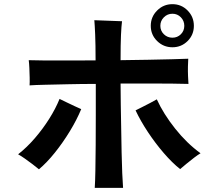

<svg xmlns="http://www.w3.org/2000/svg" viewBox="-20 -879 1040 922"><path d="M435 23Q437 -6 438 -60Q439 -114 439.5 -183Q440 -252 440 -328Q440 -404 440 -476Q371 -476 308.5 -474.5Q246 -473 197.5 -472Q149 -471 122 -469Q123 -484 122.5 -506.5Q122 -529 121 -552Q120 -575 118 -590Q151 -589 201 -588.5Q251 -588 312.5 -588.5Q374 -589 439 -589Q439 -666 437 -713Q435 -760 433 -782Q459 -781 498.5 -779.5Q538 -778 566 -777Q563 -755 561 -711Q559 -667 559 -590Q628 -591 691 -592Q754 -593 804.5 -594.5Q855 -596 884 -597Q883 -583 882.5 -559.5Q882 -536 883 -513Q884 -490 885 -476Q855 -477 804.5 -477.5Q754 -478 691 -478Q628 -478 559 -478Q559 -432 560 -375.5Q561 -319 562 -260.5Q563 -202 564 -147Q565 -92 567 -47.5Q569 -3 571 23ZM845 -67Q807 -97 766.5 -144Q726 -191 690.5 -244.5Q655 -298 631 -349Q643 -355 662 -364.5Q681 -374 701 -384.5Q721 -395 733 -402Q765 -332 821 -261.5Q877 -191 943 -143Q931 -136 912.5 -122Q894 -108 876 -93Q858 -78 845 -67ZM167 -66Q154 -77 135.5 -91Q117 -105 98.5 -118Q80 -131 67 -138Q109 -171 147 -215Q185 -259 216 -308Q247 -357 266 -404Q279 -398 299 -388Q319 -378 339 -369Q359 -360 370 -355Q349 -304 315.5 -249Q282 -194 243.5 -146Q205 -98 167 -66ZM808 -652Q765 -652 734.5 -682Q704 -712 704 -755Q704 -798 734.5 -828.5Q765 -859 808 -859Q851 -859 881 -828.5Q911 -798 911 -755Q911 -712 881 -682Q851 -652 808 -652ZM808 -698Q832 -698 848.5 -714.5Q865 -731 865 -755Q865 -779 848.5 -796Q832 -813 808 -813Q784 -813 767 -796Q750 -779 750 -755Q750 -731 767 -714.5Q784 -698 808 -698Z"/></svg>

Font: Zen Kaku Gothic Antique
Style: Bold
Weight: 700
Designer: Yoshimichi Ohira
Foundry: Positype
Version: Version 1.001